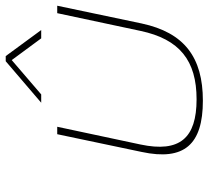

<svg xmlns="http://www.w3.org/2000/svg" viewBox="-49 -671 729 671"><g transform="rotate(-90 315.5 -335.5)"><path d="M120 -205C88 -56 146 9 299 9C451 9 537 -56 569 -205L631 -500H605L543 -209C514 -72 439 -13 304 -13C168 -13 117 -72 146 -209L208 -500H182ZM292 -556H321L441 -659L517 -556H546L455 -680H437Z"/></g></svg>

Font: LT Wave Mono Thin
Style: Italic
Weight: 100
Designer: Daniel Lyons
Version: Version 2.5 (Glyphs App)